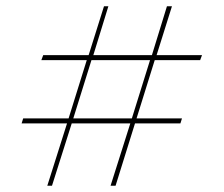

<svg xmlns="http://www.w3.org/2000/svg" viewBox="-20 -593 714 613"><path d="M131 0 194 -199H49L54 -215H199L257 -401H112L118 -417H263L312 -573H326L278 -417H465L513 -573H529L480 -417H625L619 -401H474L416 -215H561L556 -199H411L349 0H333L396 -199H209L146 0ZM214 -215H401L459 -401H272Z"/></svg>

Font: Alumni Sans Thin
Style: Regular
Weight: 100
Designer: Robert E. Leuschke
Foundry: Robert E. Leuschke
Version: Version 1.018